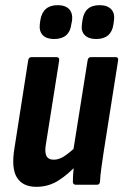

<svg xmlns="http://www.w3.org/2000/svg" viewBox="-20 -715 477 743"><path d="M121 8Q68 8 45.5 -28Q23 -64 36 -142L89 -481Q91 -494 102 -494H197Q211 -494 209 -481L158 -159Q152 -127 159.5 -112Q167 -97 188 -97Q209 -97 231 -112Q253 -127 279 -152L281 -81Q246 -42 207 -17Q168 8 121 8ZM274 0Q262 0 262 -12Q262 -30 264 -52.5Q266 -75 268 -94L263 -129L319 -481Q321 -494 332 -494H427Q439 -494 437 -481L381 -126Q376 -92 372 -63.5Q368 -35 367 -12Q366 0 355 0ZM352 -564Q323 -564 308 -579Q293 -594 297 -621L299 -636Q307 -695 365 -695Q395 -695 410 -679.5Q425 -664 421 -636L419 -621Q411 -564 352 -564ZM189 -564Q160 -564 145.5 -579Q131 -594 134 -621L136 -636Q145 -695 203 -695Q233 -695 247.5 -679.5Q262 -664 259 -636L256 -621Q249 -564 189 -564Z"/></svg>

Font: Sofia Sans Condensed ExtraBold
Style: Italic
Weight: 800
Italic angle: -9°
Version: Version 4.100